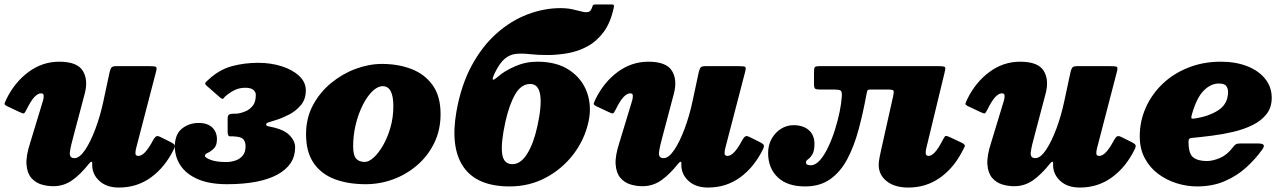

<svg xmlns="http://www.w3.org/2000/svg" viewBox="-27 -817 5771 862"><path d="M1.5 -371.5Q38.5 -447.5 101 -493.8Q163.5 -540 239 -540Q319.5 -540 344.8 -499Q370 -458 353 -395L304 -210Q290.5 -162 286.8 -134.5Q283 -107 307.5 -107Q330 -107 354.8 -143.5Q379.5 -180 401.5 -238.8Q423.5 -297.5 437.5 -364L464 -488Q467 -502.5 471.5 -511.2Q476 -520 493.5 -520H644.5Q666.5 -520 672.5 -517.2Q678.5 -514.5 674 -497L584 -151Q581 -140 581 -128.5Q581 -117 594.5 -117Q623 -117 660 -187Q665.5 -197.5 672 -203.2Q678.5 -209 691 -203L734.5 -181.5Q749 -175 755 -168.8Q761 -162.5 754 -148Q714.5 -67 651.5 -21Q588.5 25 507 25Q452 25 419.8 -4.2Q387.5 -33.5 387 -75V-85Q387 -91.5 383 -90.8Q379 -90 372.5 -82Q335 -34.5 297.2 -7.8Q259.5 19 212 19Q185 19 158.5 11Q132 3 113.5 -18.2Q95 -39.5 92 -78.2Q89 -117 109.5 -179L166 -365Q169.5 -376.5 169.2 -387.2Q169 -398 157 -398Q143.5 -398 127.8 -381.8Q112 -365.5 91.5 -324Q84 -309.5 80.2 -308Q76.5 -306.5 60.5 -314L6.5 -339.5Q-8 -346.5 -6.5 -352Q-5 -357.5 1.5 -371.5Z M758 -159Q758 -214 789.8 -239.5Q821.5 -265 865.5 -265Q904.5 -265 925.8 -244.8Q947 -224.5 947 -192Q947 -164 933.5 -150.8Q920 -137.5 906.5 -131.2Q893 -125 893 -118Q893 -109 919 -99.2Q945 -89.5 989 -89.5Q1008.5 -89.5 1028.5 -95.8Q1048.5 -102 1062 -117.5Q1075.5 -133 1075.5 -160Q1075.5 -177.5 1067.5 -189.2Q1059.5 -201 1035 -203.5Q1018 -205.5 1006.5 -204.8Q995 -204 995 -226V-285Q995 -300 1002.8 -303.5Q1010.5 -307 1022.2 -306.5Q1034 -306 1045.5 -308Q1059 -310.5 1076.8 -318Q1094.5 -325.5 1108 -342.5Q1121.5 -359.5 1121.5 -391Q1121.5 -404 1110.5 -413.5Q1099.5 -423 1074 -423Q1051.5 -423 1032.2 -415Q1013 -407 991 -390Q981 -382 977 -375.8Q973 -369.5 962 -378.5L902 -431Q891 -440 895.2 -445.5Q899.5 -451 909 -459.5Q957.5 -504.5 1013.8 -519.8Q1070 -535 1132.5 -535Q1188 -535 1236.8 -519.8Q1285.5 -504.5 1315.8 -476.5Q1346 -448.5 1346 -411Q1346 -371.5 1324 -345.2Q1302 -319 1271.8 -303.2Q1241.5 -287.5 1216 -279.5Q1184.5 -269.5 1176.2 -266.8Q1168 -264 1168 -257.5Q1168 -251.5 1178.8 -249.8Q1189.5 -248 1205 -244Q1250.5 -233 1274.2 -208.5Q1298 -184 1298 -155Q1298 -76.5 1218.5 -33.2Q1139 10 992 10Q913.5 10 861.5 -12.5Q809.5 -35 783.8 -73.5Q758 -112 758 -159Z M1347 -215Q1347 -286.5 1377.8 -344.2Q1408.5 -402 1459 -443.8Q1509.5 -485.5 1569.5 -507.8Q1629.5 -530 1688 -530Q1761 -530 1820.5 -507Q1880 -484 1915.5 -434.5Q1951 -385 1951 -305Q1951 -234 1923 -176Q1895 -118 1847 -76.2Q1799 -34.5 1739 -12.2Q1679 10 1614.5 10Q1535 10 1474.8 -13Q1414.5 -36 1380.8 -85.5Q1347 -135 1347 -215ZM1558.5 -160Q1558.5 -119.5 1571.8 -104.8Q1585 -90 1611 -90Q1629 -90 1651 -110Q1673 -130 1693 -164.8Q1713 -199.5 1726 -244.8Q1739 -290 1739 -340Q1739 -430 1691.5 -430Q1668 -430 1644.5 -407Q1621 -384 1601.5 -345.2Q1582 -306.5 1570.2 -258.5Q1558.5 -210.5 1558.5 -160Z M2728.5 -782.5Q2714 -714.5 2682.5 -672.5Q2651 -630.5 2609.2 -608.2Q2567.5 -586 2521.2 -578Q2475 -570 2431.5 -570Q2385 -570 2350.2 -574Q2315.5 -578 2288.5 -575Q2261.5 -572 2238.8 -553Q2216 -534 2193.5 -487.5Q2182.5 -464 2185.5 -459.8Q2188.5 -455.5 2210 -474Q2238 -498.5 2285.2 -519.2Q2332.5 -540 2385.5 -540Q2473.5 -540 2530 -501.8Q2586.5 -463.5 2608.5 -401.8Q2630.5 -340 2615 -270Q2597.5 -190 2547.2 -124.2Q2497 -58.5 2423.2 -19.2Q2349.5 20 2261.5 20Q2114.5 20 2054.2 -67Q1994 -154 2022 -315Q2043 -434.5 2090.5 -522.2Q2138 -610 2202.8 -667.2Q2267.5 -724.5 2341.5 -752.5Q2415.5 -780.5 2489 -780.5Q2520.5 -780.5 2544.8 -774.8Q2569 -769 2586.2 -764.8Q2603.5 -760.5 2614.8 -763.5Q2626 -766.5 2631 -783.5Q2634 -792 2636.2 -794.5Q2638.5 -797 2648 -797H2718.5Q2727 -797 2728.8 -794.2Q2730.5 -791.5 2728.5 -782.5ZM2242 -270Q2221.5 -177 2227.2 -128.5Q2233 -80 2273.5 -80Q2310.5 -80 2339.5 -126Q2368.5 -172 2385.5 -250Q2406 -343 2398.2 -391.5Q2390.5 -440 2353.5 -440Q2313 -440 2286.2 -394Q2259.5 -348 2242 -270Z M2646.5 -371.5Q2683.5 -447.5 2746 -493.8Q2808.5 -540 2884 -540Q2964.5 -540 2989.8 -499Q3015 -458 2998 -395L2949 -210Q2935.5 -162 2931.8 -134.5Q2928 -107 2952.5 -107Q2975 -107 2999.8 -143.5Q3024.5 -180 3046.5 -238.8Q3068.5 -297.5 3082.5 -364L3109 -488Q3112 -502.5 3116.5 -511.2Q3121 -520 3138.5 -520H3289.5Q3311.5 -520 3317.5 -517.2Q3323.5 -514.5 3319 -497L3229 -151Q3226 -140 3226 -128.5Q3226 -117 3239.5 -117Q3268 -117 3305 -187Q3310.5 -197.5 3317 -203.2Q3323.5 -209 3336 -203L3379.5 -181.5Q3394 -175 3400 -168.8Q3406 -162.5 3399 -148Q3359.5 -67 3296.5 -21Q3233.5 25 3152 25Q3097 25 3064.8 -4.2Q3032.5 -33.5 3032 -75V-85Q3032 -91.5 3028 -90.8Q3024 -90 3017.5 -82Q2980 -34.5 2942.2 -7.8Q2904.5 19 2857 19Q2830 19 2803.5 11Q2777 3 2758.5 -18.2Q2740 -39.5 2737 -78.2Q2734 -117 2754.5 -179L2811 -365Q2814.5 -376.5 2814.2 -387.2Q2814 -398 2802 -398Q2788.5 -398 2772.8 -381.8Q2757 -365.5 2736.5 -324Q2729 -309.5 2725.2 -308Q2721.5 -306.5 2705.5 -314L2651.5 -339.5Q2637 -346.5 2638.5 -352Q2640 -357.5 2646.5 -371.5Z M3421.5 -130Q3421.5 -166 3437.5 -194.2Q3453.5 -222.5 3479.5 -238.8Q3505.5 -255 3535.5 -255Q3578.5 -255 3604 -233Q3629.5 -211 3629.5 -171Q3629.5 -138.5 3620 -123.5Q3610.5 -108.5 3601 -102Q3591.5 -95.5 3591.5 -89Q3591.5 -80 3597.8 -77.5Q3604 -75 3612.5 -75Q3634 -75 3654 -97.5Q3674 -120 3691.2 -156.5Q3708.5 -193 3721.8 -235Q3735 -277 3743 -317Q3751 -357 3752.5 -386Q3753.5 -407 3746.2 -411Q3739 -415 3718 -415H3656.5Q3640 -415 3633.8 -418.2Q3627.5 -421.5 3627.5 -439V-491Q3627.5 -509.5 3630.8 -514.8Q3634 -520 3652.5 -520H4187.5Q4212.5 -520 4215.8 -515.2Q4219 -510.5 4213.5 -490L4131.5 -151Q4129 -141 4129 -131Q4129 -117 4141.5 -117Q4169 -117 4203 -184Q4212 -201 4216 -205.2Q4220 -209.5 4239 -200.5L4291 -176Q4308.5 -168 4303.8 -158.2Q4299 -148.5 4291 -133.5Q4251.5 -59 4190.2 -17Q4129 25 4051 25Q3989.5 25 3953.8 -3.5Q3918 -32 3918 -77Q3918 -91.5 3921.8 -110Q3925.5 -128.5 3928 -140L3983 -386Q3987 -404.5 3984.5 -409.8Q3982 -415 3959.5 -415H3881.5Q3868.5 -415 3866.8 -409.2Q3865 -403.5 3862.5 -390.5Q3847.5 -308.5 3827.5 -234.5Q3807.5 -160.5 3777.2 -103.2Q3747 -46 3701 -13Q3655 20 3587.5 20Q3507.5 20 3464.5 -21.2Q3421.5 -62.5 3421.5 -130Z M4315.5 -371.5Q4352.5 -447.5 4415 -493.8Q4477.5 -540 4553 -540Q4633.5 -540 4658.8 -499Q4684 -458 4667 -395L4618 -210Q4604.5 -162 4600.8 -134.5Q4597 -107 4621.5 -107Q4644 -107 4668.8 -143.5Q4693.5 -180 4715.5 -238.8Q4737.5 -297.5 4751.5 -364L4778 -488Q4781 -502.5 4785.5 -511.2Q4790 -520 4807.5 -520H4958.5Q4980.5 -520 4986.5 -517.2Q4992.5 -514.5 4988 -497L4898 -151Q4895 -140 4895 -128.5Q4895 -117 4908.5 -117Q4937 -117 4974 -187Q4979.5 -197.5 4986 -203.2Q4992.5 -209 5005 -203L5048.5 -181.5Q5063 -175 5069 -168.8Q5075 -162.5 5068 -148Q5028.5 -67 4965.5 -21Q4902.5 25 4821 25Q4766 25 4733.8 -4.2Q4701.5 -33.5 4701 -75V-85Q4701 -91.5 4697 -90.8Q4693 -90 4686.5 -82Q4649 -34.5 4611.2 -7.8Q4573.5 19 4526 19Q4499 19 4472.5 11Q4446 3 4427.5 -18.2Q4409 -39.5 4406 -78.2Q4403 -117 4423.5 -179L4480 -365Q4483.5 -376.5 4483.2 -387.2Q4483 -398 4471 -398Q4457.5 -398 4441.8 -381.8Q4426 -365.5 4405.5 -324Q4398 -309.5 4394.2 -308Q4390.5 -306.5 4374.5 -314L4320.5 -339.5Q4306 -346.5 4307.5 -352Q4309 -357.5 4315.5 -371.5Z M5090 -205Q5090 -272.5 5116.8 -333Q5143.5 -393.5 5192 -440Q5240.5 -486.5 5307.5 -513.2Q5374.5 -540 5454.5 -540Q5521 -540 5572.5 -519.8Q5624 -499.5 5653.2 -463Q5682.5 -426.5 5682.5 -378Q5682.5 -334.5 5659.2 -304.8Q5636 -275 5597 -255.8Q5558 -236.5 5510.5 -225.2Q5463 -214 5413.8 -207.8Q5364.5 -201.5 5321.5 -197.5Q5309 -196.5 5309 -182.5Q5308.5 -127 5330 -110.5Q5351.5 -94 5391 -94Q5417 -94 5449.5 -107.5Q5482 -121 5508 -155.5Q5514.5 -164 5520.5 -168.5Q5526.5 -173 5542 -173H5619Q5641 -173 5645.8 -166.5Q5650.5 -160 5639.5 -145Q5609.5 -103 5568 -65.2Q5526.5 -27.5 5471.8 -3.8Q5417 20 5347 20Q5302 20 5256.5 6Q5211 -8 5173.2 -36Q5135.5 -64 5112.8 -106.2Q5090 -148.5 5090 -205ZM5333 -284.5Q5398.5 -293.5 5442.2 -321.8Q5486 -350 5486.5 -404Q5486.5 -418.5 5478.8 -430.2Q5471 -442 5444.5 -442Q5408.5 -442 5376.5 -409.5Q5344.5 -377 5323.5 -301Q5320.5 -289.5 5322 -286.5Q5323.5 -283.5 5333 -284.5Z"/></svg>

Font: Besley* Fatface
Style: Italic
Weight: 900
Italic angle: -13°
Designer: Owen Earl
Foundry: indestructible type*
Version: Version 3.000; ttfautohint (v1.8.3)